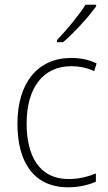

<svg xmlns="http://www.w3.org/2000/svg" viewBox="-20 -785 457 815"><path d="M388 -758V-765H343C314 -719 264 -659 222 -615V-606H248C295 -646 356 -713 388 -758ZM269 10C315 10 357 0 387 -14V-49C352 -34 312 -25 271 -25C146 -25 93 -124 93 -261C93 -413 164 -504 282 -504C314 -504 348 -498 380 -483L390 -516C359 -531 324 -539 282 -539C141 -539 54 -434 54 -260C54 -96 124 10 269 10Z"/></svg>

Font: Noto Sans Thai SemCond ExtLt
Style: Regular
Weight: 200
Width: 4
Designer: Monotype Design Team
Foundry: Monotype Imaging Inc.
Version: Version 2.002